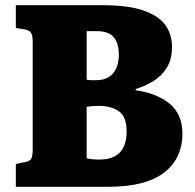

<svg xmlns="http://www.w3.org/2000/svg" viewBox="-20 -720 750 740"><path d="M41 0V-88L75 -95Q94 -98 100 -107.5Q106 -117 106 -146V-559Q106 -585 99 -594.5Q92 -604 73 -607L41 -612V-700H374Q474 -700 533 -679.5Q592 -659 617.5 -623Q643 -587 643 -540Q643 -492 623.5 -460Q604 -428 572 -408Q540 -388 503 -377V-372Q584 -361 633.5 -320.5Q683 -280 683 -205Q683 -109 612 -54.5Q541 0 396 0ZM352 -411Q392 -411 415 -436.5Q438 -462 438 -510Q438 -552 419 -576Q400 -600 352 -600H314V-413Q323 -411 332 -411Q341 -411 352 -411ZM363 -105Q468 -105 468 -214Q468 -269 439 -290.5Q410 -312 360 -312Q334 -312 314 -308V-110Q335 -105 363 -105Z"/></svg>

Font: Literata 12pt ExtraBold
Style: Regular
Weight: 800
Designer: Latin by Veronika Burian and Jose Scaglione. Greek by Irene Vlachou. Cyrillic by Vera Evstafieva.
Foundry: TypeTogether
Version: Version 3.002